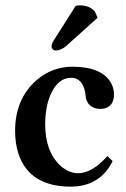

<svg xmlns="http://www.w3.org/2000/svg" viewBox="-20 -696 475 726"><path d="M266.1 -673.8Q272.5 -675.8 282.2 -675.8Q319.8 -675.3 338.9 -651.9L349.1 -628.9L229 -521Q210 -505.4 190.9 -504.9Q180.2 -504.9 175.8 -515.6Q175.3 -518.1 174.8 -519Q175.3 -531.7 183.1 -543ZM405.8 -86.9Q363.3 -0.5 269 8.8Q258.8 9.8 249 9.8Q90.8 9.8 49.8 -114.7Q37.1 -153.8 37.1 -201.2Q37.1 -320.8 116.7 -391.6Q176.3 -443.4 252.9 -443.8Q365.7 -443.8 400.4 -381.3Q410.6 -361.8 411.1 -339.8Q411.1 -297.9 378.4 -286.6Q369.6 -284.2 360.8 -284.2Q319.3 -284.2 306.6 -318.8Q304.7 -325.2 304.2 -331.1Q298.3 -394 258.3 -401.4Q253.9 -402.3 249 -401.9Q198.7 -401.9 170.4 -336.4Q150.9 -290 150.9 -226.1Q150.9 -124.5 207 -70.8Q238.8 -41.5 274.9 -41Q324.7 -41 377.9 -97.2Q382.3 -102.1 386.2 -106Z"/></svg>

Font: Linux Libertine O
Style: Semibold
Weight: 700
Designer: Philipp H. Poll
Foundry: Philipp H. Poll
Version: Version 5.0.0